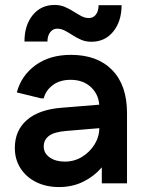

<svg xmlns="http://www.w3.org/2000/svg" viewBox="-20 -742 593 777"><path d="M219 15Q167 15 126.5 -5Q86 -25 63 -61Q40 -97 40 -143Q40 -214 89 -256.5Q138 -299 230 -306L426 -322V-227L247 -212Q199 -208 178 -192Q157 -176 157 -149Q157 -122 181 -105Q205 -88 242 -88Q281 -88 312.5 -107.5Q344 -127 363 -158Q382 -189 382 -225V-308Q382 -356 350 -387.5Q318 -419 266 -419Q222 -419 193.5 -397.5Q165 -376 157 -344H146L48 -368Q66 -436 123.5 -478Q181 -520 267 -520Q374 -520 434 -458.5Q494 -397 494 -285V0H392V-147L433 -141Q421 -98 390 -62.5Q359 -27 315.5 -6Q272 15 219 15ZM350 -573Q327 -573 308.5 -581Q290 -589 274 -599.5Q258 -610 242.5 -618Q227 -626 212 -626Q194 -626 183 -611.5Q172 -597 172 -574H79Q79 -640 112.5 -681Q146 -722 201 -722Q224 -722 242.5 -714Q261 -706 277.5 -695.5Q294 -685 309 -677Q324 -669 339 -669Q358 -669 368.5 -683.5Q379 -698 379 -721H472Q472 -656 438.5 -614.5Q405 -573 350 -573Z"/></svg>

Font: Fustat
Style: Bold
Weight: 700
Designer: Mohamed Gaber, Khaled Hosny, Laura Garcia Mut
Foundry: Kief Type Foundry, Alif Type Foundry, Hard Type Foundry
Version: Version 1.007